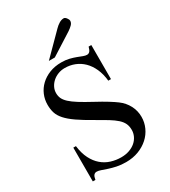

<svg xmlns="http://www.w3.org/2000/svg" viewBox="-217 -999 991 1120"><g transform="rotate(-30 278.0 -439.5)"><path d="M503.4 -168.9Q503.4 -131.3 488 -97.7Q472.7 -64 444.8 -38.8Q417 -13.7 378.7 1Q340.3 15.6 294.4 15.6Q260.7 15.6 232.9 9.8Q205.1 3.9 183.1 -3.4Q161.1 -10.7 144.5 -16.6Q127.9 -22.5 116.2 -22.5Q104.5 -22.5 97.2 -14.2Q89.8 -5.9 86.4 15.6H68.8V-211.9H86.4Q92.8 -160.6 111.1 -124.8Q129.4 -88.9 156 -66.2Q182.6 -43.5 215.6 -33.2Q248.5 -22.9 283.7 -22.9Q314 -22.9 338.6 -31.7Q363.3 -40.5 380.4 -55.4Q397.5 -70.3 406.7 -89.8Q416 -109.4 416 -131.3Q416 -155.8 407.5 -174.3Q398.9 -192.9 379.9 -210.2Q360.8 -227.5 330.3 -246.3Q299.8 -265.1 256.3 -289.6Q197.3 -322.8 159.7 -348.9Q122.1 -375 100.6 -399.2Q79.1 -423.3 71.3 -448Q63.5 -472.7 63.5 -503.4Q63.5 -538.6 76.9 -570.1Q90.3 -601.6 115.5 -625.5Q140.6 -649.4 176.3 -663.6Q211.9 -677.7 256.3 -677.7Q285.2 -677.7 308.8 -671.9Q332.5 -666 351.1 -658.9Q369.6 -651.9 384 -646.2Q398.4 -640.6 409.2 -640.6Q420.4 -640.6 428 -648.7Q435.5 -656.7 440.9 -677.7H459V-448.2H440.9Q436 -495.1 419.9 -530.8Q403.8 -566.4 379.2 -590.6Q354.5 -614.7 323.2 -627Q292 -639.2 256.8 -639.2Q232.9 -639.2 211.7 -630.9Q190.4 -622.6 174.8 -608.6Q159.2 -594.7 149.9 -576.2Q140.6 -557.6 140.6 -537.1Q140.6 -517.6 147.9 -501.2Q155.3 -484.9 173.8 -467.5Q192.4 -450.2 224.4 -430.2Q256.3 -410.2 305.2 -383.8Q352.5 -358.4 383.5 -339.1Q414.6 -319.8 432.1 -306.6Q465.8 -281.7 484.6 -245.8Q503.4 -210 503.4 -168.9ZM423.3 -861.8Q423.3 -847.7 410.9 -835.4Q398.4 -823.2 382.8 -813L238.3 -721.2H198.2L336.9 -860.8Q349.6 -874 365.5 -883.8Q381.3 -893.6 397.5 -893.6Q401.4 -893.6 405.8 -890.6Q410.2 -887.7 414.1 -882.8Q418 -877.9 420.7 -872.3Q423.3 -866.7 423.3 -861.8Z"/></g></svg>

Font: Doulos SIL Am
Style: Regular
Weight: 400
Designer: Walt Agee, Victor Gaultney, Peter Martin, Debbi Hosken, Becca Hirsbrunner
Foundry: SIL International
Version: Version 5.000